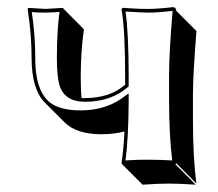

<svg xmlns="http://www.w3.org/2000/svg" viewBox="-20 -454 606 534"><path d="M67.9 -291Q67.9 -356.9 57.6 -423.3Q57.1 -426.8 57.1 -429.2L58.1 -432.1Q60.1 -432.1 106.9 -429.2L154.8 -432.1L157.2 -429.2L213.4 -372.6Q204.6 -309.1 204.6 -242.7Q204.6 -239.3 204.6 -236.3Q204.6 -200.2 207 -181.2Q211.4 -180.7 216.8 -181.2Q286.1 -181.6 328.1 -218.3V-234.9Q328.1 -374 317.9 -428.2L320.8 -432.1Q328.1 -432.1 345.2 -430.7Q376 -428.7 392.1 -429.2Q418.5 -429.2 460.9 -434.1Q465.3 -433.6 467.8 -431.6Q469.7 -428.2 470.2 -423.8L526.4 -367.7Q516.6 -245.1 516.6 -189.5V-123.5Q516.6 -14.2 526.4 56.6L470.2 0L467.8 2.9L524.4 59.6Q478 56.6 450.7 56.6Q420.4 56.6 376.5 59.6L319.8 2.9L317.9 0Q324.2 -42 326.2 -88.4Q297.9 -80.6 260.7 -80.6Q192.9 -81.1 160.6 -112.8L104 -169.4Q68.4 -206.1 67.9 -291ZM78.1 -291Q78.1 -187.5 132.8 -160.2Q160.6 -147 204.1 -147Q268.6 -147 315.4 -178.2Q319.3 -180.7 322.3 -183.1L337.9 -194.3V-174.8Q337.4 -70.8 329.1 -7.8Q364.3 -10.3 394 -9.8Q425.3 -9.8 459 -7.8Q450.2 -76.2 450.2 -180.2V-246.1Q450.2 -304.2 460 -423.8Q418.5 -418.9 392.1 -418.9Q382.3 -418.9 329.1 -421.9Q337.9 -364.3 337.9 -234.9V-213.9L334.5 -210.9Q289.1 -171.4 216.8 -170.9Q157.7 -170.9 144.5 -220.2Q138.2 -245.1 138.2 -293Q138.2 -366.7 145.5 -420.9Q128.9 -419.4 106.9 -418.9Q85 -418.9 68.4 -420.4Q78.1 -356.9 78.1 -291Z"/></svg>

Font: Linux Biolinum Shadow O
Style: Bold
Weight: 700
Designer: Philipp H. Poll
Foundry: Philipp H. Poll
Version: Version 0.9.2